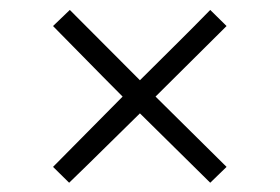

<svg xmlns="http://www.w3.org/2000/svg" viewBox="-20 -394 577 396"><path d="M447.3 -49.8 413.6 -17.1 268.6 -160.2Q233.4 -126 197.8 -90.6Q162.1 -55.2 122.6 -17.1L89.4 -49.8L232.9 -194.8Q229 -198.7 217.8 -210Q206.5 -221.2 191.9 -236.1Q177.2 -251 160.9 -267.6Q144.5 -284.2 129.9 -299.1Q115.2 -314 104.2 -325.2Q93.3 -336.4 89.4 -340.3L124 -373.5L268.6 -228.5Q303.7 -263.7 341.6 -301Q379.4 -338.4 413.6 -373.5L447.3 -340.3L300.8 -194.8Z"/></svg>

Font: HM XNiloofar
Style: Regular
Weight: 400
Designer: Hossein Movahhedian
Version: Version 2.8, 2015